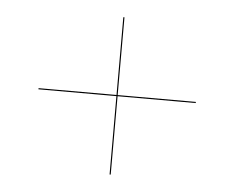

<svg xmlns="http://www.w3.org/2000/svg" viewBox="-39 -634 607 498"><g transform="rotate(5 265.0 -385.0)"><path d="M263 -180.5H266V-384.5H469.5V-387.5H266V-590H263V-387.5H60V-384.5H263Z"/></g></svg>

Font: Bodoni* 72pt Medium
Style: Italic
Weight: 500
Italic angle: -13°
Version: Version 2.3